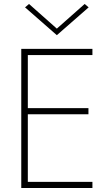

<svg xmlns="http://www.w3.org/2000/svg" viewBox="-20 -946 562 966"><path d="M102 0H445V-31H102ZM102 -669H445V-700H102ZM102 -371H425V-402H102ZM87 -700V0H120V-700ZM266 -802 126 -926 106 -909 266 -769 426 -909 406 -926Z"/></svg>

Font: Jost ExtraLight
Style: Regular
Weight: 250
Version: Version 3.710